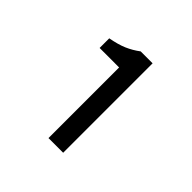

<svg xmlns="http://www.w3.org/2000/svg" viewBox="-112 -886 592 592"><g transform="rotate(45 183.5 -590.0)"><path d="M172 -395V-703H87V-745Q120 -751 142 -760.5Q164 -770 184 -785H236V-395Z"/></g></svg>

Font: .
Style: 
Weight: 400
Designer: Paul D. Hunt, Dalton Maag
Foundry: Dalton Maag Ltd
Version: Version 1.200